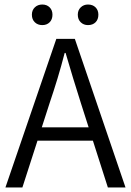

<svg xmlns="http://www.w3.org/2000/svg" viewBox="-20 -829 579 849"><path d="M4 0 229 -657H311L535 0H457L338 -372Q320 -428 303.5 -482.5Q287 -537 270 -595H266Q251 -537 234.5 -482.5Q218 -428 199 -372L79 0ZM118 -207V-266H418V-207ZM369 -718Q350 -718 337 -730.5Q324 -743 324 -764Q324 -784 337 -796.5Q350 -809 369 -809Q390 -809 402.5 -796.5Q415 -784 415 -764Q415 -743 402.5 -730.5Q390 -718 369 -718ZM167 -718Q147 -718 134 -730.5Q121 -743 121 -764Q121 -784 134 -796.5Q147 -809 167 -809Q187 -809 199.5 -796.5Q212 -784 212 -764Q212 -743 199.5 -730.5Q187 -718 167 -718Z"/></svg>

Font: Assistant ExtraLight
Style: Regular
Weight: 400
Version: Version 3.000